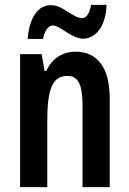

<svg xmlns="http://www.w3.org/2000/svg" viewBox="-20 -830 528 784"><path d="M93 -671H156C160 -703 179 -726 194 -726C226 -726 273 -672 319 -672C369 -672 412 -720 415 -810H352C347 -781 335 -756 316 -756C276 -756 239 -809 188 -809C122 -809 97 -733 93 -671ZM289 -619C239 -619 193 -594 169 -540H162L150 -609H62V-66H173V-336C173 -469 195 -520 256 -520C302 -520 317 -479 317 -399V-66H428V-429C428 -554 377 -619 289 -619Z"/></svg>

Font: Noto Sans Malayalam UI ExtraCondensed SemiBold
Style: Regular
Weight: 600
Width: 2
Designer: Jelle Bosma - Monotype Design Team
Foundry: Monotype Imaging Inc.
Version: Version 2.104